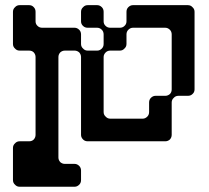

<svg xmlns="http://www.w3.org/2000/svg" viewBox="-20 -711 795 730"><path d="M694.3 -691.4Q705.1 -691.4 711.9 -683.6Q719.7 -676.8 719.7 -666Q719.7 -568.4 719.7 -371.1Q719.7 -360.4 711.9 -353.5Q705.1 -346.7 694.3 -346.7Q682.6 -346.7 658.2 -346.7Q647.5 -346.7 640.6 -338.9Q632.8 -332 632.8 -321.3Q632.8 -280.3 632.8 -198.2Q632.8 -188.5 626 -180.7Q618.2 -173.8 608.4 -173.8Q509.8 -173.8 313.5 -173.8Q302.7 -173.8 295.9 -180.7Q288.1 -188.5 288.1 -198.2Q288.1 -296.9 288.1 -494.1Q288.1 -503.9 281.2 -511.7Q273.4 -518.6 263.7 -518.6Q251 -518.6 226.6 -518.6Q216.8 -518.6 209 -511.7Q202.1 -503.9 202.1 -494.1Q202.1 -367.2 202.1 -112.3Q202.1 -102.5 209 -94.7Q216.8 -87.9 226.6 -87.9Q239.3 -87.9 263.7 -87.9Q273.4 -87.9 281.2 -80.1Q288.1 -73.2 288.1 -62.5Q288.1 -50.8 288.1 -26.4Q288.1 -15.6 281.2 -8.8Q273.4 -1 263.7 -1Q193.4 -1 54.7 -1Q43.9 -1 37.1 -8.8Q29.3 -15.6 29.3 -26.4Q29.3 -67.4 29.3 -148.4Q29.3 -159.2 37.1 -166Q43.9 -173.8 54.7 -173.8Q66.4 -173.8 90.8 -173.8Q101.6 -173.8 108.4 -180.7Q115.2 -188.5 115.2 -198.2Q115.2 -296.9 115.2 -494.1Q115.2 -503.9 108.4 -511.7Q101.6 -518.6 90.8 -518.6Q79.1 -518.6 54.7 -518.6Q43.9 -518.6 37.1 -526.4Q29.3 -533.2 29.3 -543.9Q29.3 -585 29.3 -666Q29.3 -676.8 37.1 -683.6Q43.9 -691.4 54.7 -691.4Q66.4 -691.4 90.8 -691.4Q101.6 -691.4 108.4 -683.6Q115.2 -676.8 115.2 -666Q115.2 -654.3 115.2 -629.9Q115.2 -619.1 123 -612.3Q129.9 -605.5 140.6 -605.5Q181.6 -605.5 263.7 -605.5Q273.4 -605.5 281.2 -597.7Q288.1 -590.8 288.1 -580.1Q288.1 -568.4 288.1 -543.9Q288.1 -533.2 295.9 -526.4Q302.7 -518.6 313.5 -518.6Q325.2 -518.6 349.6 -518.6Q359.4 -518.6 367.2 -526.4Q374 -533.2 374 -543.9Q374 -555.7 374 -580.1Q374 -590.8 367.2 -597.7Q359.4 -605.5 349.6 -605.5Q336.9 -605.5 313.5 -605.5Q302.7 -605.5 295.9 -612.3Q288.1 -619.1 288.1 -629.9Q288.1 -641.6 288.1 -666Q288.1 -676.8 295.9 -683.6Q302.7 -691.4 313.5 -691.4Q325.2 -691.4 349.6 -691.4Q359.4 -691.4 367.2 -683.6Q374 -676.8 374 -666Q374 -654.3 374 -629.9Q374 -619.1 381.8 -612.3Q388.7 -605.5 399.4 -605.5Q411.1 -605.5 435.5 -605.5Q446.3 -605.5 453.1 -612.3Q460.9 -619.1 460.9 -629.9Q460.9 -641.6 460.9 -666Q460.9 -676.8 467.8 -683.6Q475.6 -691.4 485.4 -691.4Q538.1 -691.4 589.8 -691.4Q642.6 -691.4 694.3 -691.4ZM632.8 -371.1Q632.8 -440.4 632.8 -580.1Q632.8 -590.8 626 -597.7Q618.2 -605.5 608.4 -605.5Q567.4 -605.5 485.4 -605.5Q475.6 -605.5 467.8 -597.7Q460.9 -590.8 460.9 -580.1Q460.9 -568.4 460.9 -543.9Q460.9 -533.2 453.1 -526.4Q446.3 -518.6 435.5 -518.6Q423.8 -518.6 399.4 -518.6Q388.7 -518.6 381.8 -511.7Q374 -503.9 374 -494.1Q374 -423.8 374 -285.2Q374 -274.4 381.8 -267.6Q388.7 -259.8 399.4 -259.8Q440.4 -259.8 522.5 -259.8Q532.2 -259.8 540 -267.6Q546.9 -274.4 546.9 -285.2Q546.9 -296.9 546.9 -321.3Q546.9 -332 553.7 -338.9Q561.5 -346.7 571.3 -346.7Q584 -346.7 608.4 -346.7Q618.2 -346.7 626 -353.5Q632.8 -360.4 632.8 -371.1Z"/></svg>

Font: Stal Type
Style: Alien
Weight: 400
Designer: daniel chilleron
Version: Version 1.0